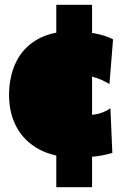

<svg xmlns="http://www.w3.org/2000/svg" viewBox="-20 -648 514 805"><path d="M216 137Q216 92.5 216 50.8Q216 9 216 -31.2Q216 -71.5 216 -111.5Q216 -151.5 216 -192V-299Q216 -339.5 216 -379.5Q216 -419.5 216 -459.8Q216 -500 216 -542Q216 -584 216 -628H366Q366 -584 366 -542Q366 -500 366 -459.8Q366 -419.5 366 -379.5Q366 -339.5 366 -299V-192Q366 -151 366 -110.8Q366 -70.5 366 -29.8Q366 11 366 52.5Q366 94 366 137ZM297 12Q207.5 12 145.2 -21.2Q83 -54.5 50.5 -113.2Q18 -172 18 -249Q18 -326.5 47 -387Q76 -447.5 135.5 -482.2Q195 -517 287 -517Q317.5 -517 348 -513Q378.5 -509 405.8 -501.5Q433 -494 454 -483L439 -296Q410 -312.5 387.5 -320.2Q365 -328 348.2 -330.5Q331.5 -333 320 -333Q285.5 -333 264.8 -312.2Q244 -291.5 244 -256Q244 -228 257 -207.8Q270 -187.5 294.2 -176.8Q318.5 -166 352 -166Q368 -166 383.5 -169Q399 -172 414 -178.2Q429 -184.5 443 -194L451 -7Q432.5 -1 410.2 3.2Q388 7.5 360.2 9.8Q332.5 12 297 12Z"/></svg>

Font: Commissioner Thin Black
Style: Regular
Weight: 900
Version: Version 1.000